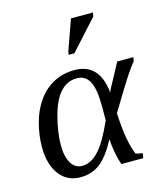

<svg xmlns="http://www.w3.org/2000/svg" viewBox="-108 -787 758 880"><g transform="rotate(-15 271.0 -347.5)"><path d="M469.2 -22 465.3 0H361.3Q353 -22.5 346.2 -57.9Q339.4 -93.3 337.9 -123.5Q298.3 -49.8 259 -19.8Q219.7 10.3 165 10.3Q103 10.3 66.4 -38.1Q29.8 -86.4 29.8 -169.4Q29.8 -225.6 45.4 -283.2Q61 -340.8 92.5 -384Q124 -427.2 168 -449.5Q211.9 -471.7 264.6 -471.7Q376.5 -471.7 395.5 -343.3L396 -329.1L402.8 -343.8L464.8 -459H541.5L537.6 -439.5Q519 -418 492.4 -377Q465.8 -335.9 401.9 -230Q405.8 -154.8 414.3 -108.2Q422.9 -61.5 436.5 -29.3ZM344.2 -279.3Q344.2 -360.4 325 -396.5Q305.7 -432.6 265.1 -432.6Q219.2 -432.6 186.5 -396.5Q153.8 -360.4 134.8 -287.1Q115.7 -213.9 115.7 -154.3Q115.7 -100.6 134.5 -69.3Q153.3 -38.1 187 -38.1Q227.5 -38.1 264.2 -76.7Q300.8 -115.2 343.8 -211.4L344.2 -251ZM257.8 -545.9 260.3 -562 311 -704.6H415L412.1 -686.5L284.7 -545.9Z"/></g></svg>

Font: Liberation Serif
Style: Italic
Weight: 400
Italic angle: -16.333°
Designer: Steve Matteson
Foundry: Ascender Corporation
Version: Version 2.1.5